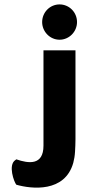

<svg xmlns="http://www.w3.org/2000/svg" viewBox="-20 -722 406 870"><path d="M54 115C124 135 274 151 312 16C316 1 319 -16 320 -35C321 -53 322 -72 322 -91V-494H177V-62C177 29 109 19 54 0L50 3C15 25 44 104 54 115ZM171 -622C171 -579 206 -542 250 -542C293 -542 329 -578 329 -622C329 -667 293 -702 250 -702C206 -702 171 -666 171 -622Z"/></svg>

Font: Bluebird
Style: SfBd
Weight: 700
Designer: Jasper
Foundry: Cannot Into Space Fonts
Version: Version 0.98